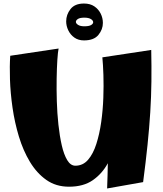

<svg xmlns="http://www.w3.org/2000/svg" viewBox="-20 -1050 925 1088"><path d="M371 8Q297 8 242.5 -30.5Q188 -69 149.5 -133Q111 -197 87 -276.5Q63 -356 51 -439.5Q39 -523 36.5 -600Q34 -677 38 -734L312 -775Q308 -756 305 -710.5Q302 -665 301 -604Q300 -543 302 -476Q304 -409 311 -344Q318 -279 330 -226.5Q342 -174 361 -142.5Q380 -111 407 -111Q450 -111 479 -144.5Q508 -178 526 -234.5Q544 -291 553.5 -358.5Q563 -426 565.5 -495.5Q568 -565 566 -625Q564 -685 560 -725L837 -767Q839 -675 838 -588.5Q837 -502 831.5 -414Q826 -326 816 -229Q806 -132 791 -18L587 18Q590 -59 591 -125Q559 -66 506 -29Q453 8 371 8ZM456 -821Q424 -821 401.5 -837Q379 -853 367 -878Q355 -903 355 -929Q355 -967 379.5 -998.5Q404 -1030 456 -1030Q491 -1030 514.5 -1014Q538 -998 550.5 -973Q563 -948 563 -920Q563 -883 537.5 -852Q512 -821 456 -821ZM458 -901Q484 -901 496 -908Q508 -915 508 -924Q508 -934 495 -942Q482 -950 458 -950Q433 -950 421.5 -942.5Q410 -935 410 -926Q410 -917 422.5 -909Q435 -901 458 -901Z"/></svg>

Font: Marhey ExtraBold
Style: Regular
Weight: 800
Designer: Nur Syamsi & Bustanul Arifin
Foundry: Namelatype
Version: Version 1.000; ttfautohint (v1.8.4.7-5d5b)